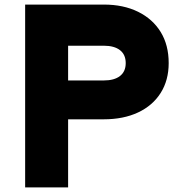

<svg xmlns="http://www.w3.org/2000/svg" viewBox="-20 -820 790 840"><path d="M90 0V-800H434Q520 -800 584 -768.5Q648 -737 683 -680Q718 -623 718 -544Q718 -469 683 -413.5Q648 -358 584 -328Q520 -298 434 -298H278V0ZM278 -468H434Q480 -468 505 -487.5Q530 -507 530 -544Q530 -581 505 -600.5Q480 -620 434 -620H278Z"/></svg>

Font: Martian Mono SemiExpanded ExtraBold
Style: Regular
Weight: 800
Width: 6
Designer: Roman Shamin
Foundry: Evil Martians
Version: Version 1.000